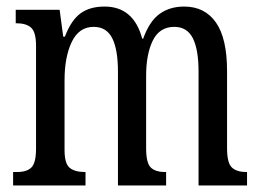

<svg xmlns="http://www.w3.org/2000/svg" viewBox="-20 -566 795 586"><path d="M20 -41H32Q62 -41 76 -55Q90 -69 90 -113V-426Q90 -468 75 -481.5Q60 -495 30 -495H28V-536H162L173 -454H178Q197 -504 225.5 -525Q254 -546 299 -546Q388 -546 414 -448H417Q436 -501 467 -523.5Q498 -546 542 -546Q605 -546 639 -497.5Q673 -449 673 -349V-113Q673 -69 687.5 -55Q702 -41 732 -41H734V0H586V-347Q586 -415 568.5 -449.5Q551 -484 512 -484Q467 -484 446.5 -442.5Q426 -401 426 -335V-113Q426 -69 440 -55Q454 -41 484 -41H487V0H340V-347Q340 -415 322.5 -449.5Q305 -484 266 -484Q221 -484 199 -438Q177 -392 177 -321V-108Q177 -67 192.5 -54Q208 -41 239 -41H241V0H20Z"/></svg>

Font: Noto Serif Cond
Style: Regular
Weight: 400
Width: 3
Designer: Monotype Design Team
Foundry: Monotype Imaging Inc.
Version: Version 1.001